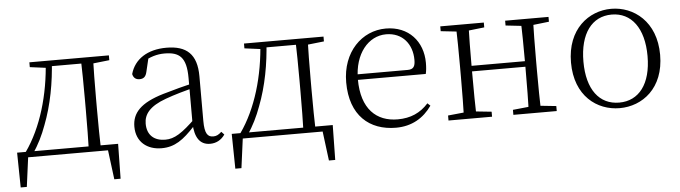

<svg xmlns="http://www.w3.org/2000/svg" viewBox="-45 -698 3657 1032"><g transform="rotate(-5 1784.0 -182.0)"><path d="M539 0 512 -23 535 158H569L572 -30H27L30 158H63L87 -23L61 0ZM412 0H478C476 -48 475 -158 475 -226V-283C475 -349 476 -460 478 -508H412C414 -460 415 -349 415 -283V-226C415 -158 414 -48 412 0ZM135 -482 227 -470H237V-508H135ZM445 -470H456L564 -482V-508H445ZM74 -30 112 -6V-18C143 -62 167 -112 186 -164C227 -270 249 -389 256 -508H223C212 -326 161 -153 74 -30ZM237 -477H447V-508H237Z M803 14C875 14 921 -20 985 -89H1004L998 -134C917 -55 876 -30 827 -30C768 -30 729 -62 729 -125C729 -175 760 -217 849 -249C898 -267 956 -283 1009 -297V-321C955 -309 894 -293 837 -276C713 -239 667 -188 667 -114C667 -31 726 14 803 14ZM1065 13C1097 13 1125 -1 1145 -30L1130 -46C1114 -31 1102 -25 1085 -25C1055 -25 1039 -44 1039 -113V-354C1039 -473 984 -522 875 -522C773 -522 702 -476 680 -397C684 -377 697 -366 717 -366C738 -366 751 -375 757 -402L776 -482L740 -454C783 -481 822 -492 862 -492C942 -492 980 -463 980 -350V-102C983 -30 1009 13 1065 13Z M1697 0 1670 -23 1693 158H1727L1730 -30H1185L1188 158H1221L1245 -23L1219 0ZM1570 0H1636C1634 -48 1633 -158 1633 -226V-283C1633 -349 1634 -460 1636 -508H1570C1572 -460 1573 -349 1573 -283V-226C1573 -158 1572 -48 1570 0ZM1293 -482 1385 -470H1395V-508H1293ZM1603 -470H1614L1722 -482V-508H1603ZM1232 -30 1270 -6V-18C1301 -62 1325 -112 1344 -164C1385 -270 1407 -389 1414 -508H1381C1370 -326 1319 -153 1232 -30ZM1395 -477H1605V-508H1395Z M2068 14C2154 14 2218 -25 2262 -88L2247 -102C2204 -54 2151 -30 2081 -30C1967 -30 1886 -102 1886 -263C1886 -401 1962 -491 2058 -491C2147 -491 2198 -425 2198 -341C2198 -306 2189 -290 2157 -290H1852V-260H2252C2256 -275 2258 -296 2258 -320C2258 -435 2182 -522 2059 -522C1930 -522 1822 -416 1822 -252C1822 -73 1925 14 2068 14Z M2436 0H2504C2502 -48 2501 -158 2501 -256V-275C2501 -349 2502 -460 2504 -508H2436C2438 -460 2439 -349 2439 -283V-226C2439 -158 2438 -48 2436 0ZM2785 0H2852C2850 -48 2849 -158 2849 -226V-283C2849 -349 2850 -460 2852 -508H2785C2788 -460 2789 -349 2789 -275V-256C2789 -158 2788 -48 2785 0ZM2352 0H2587V-27L2481 -38H2461L2352 -27ZM2352 -482 2461 -470H2481L2587 -482V-508H2352ZM2702 0H2936V-27L2831 -38H2810L2702 -27ZM2702 -482 2810 -470H2831L2936 -482V-508H2702ZM2469 -252H2819V-282H2469Z M3275 14C3397 14 3516 -72 3516 -253C3516 -433 3396 -522 3275 -522C3154 -522 3035 -433 3035 -253C3035 -72 3153 14 3275 14ZM3275 -16C3168 -16 3102 -101 3102 -252C3102 -403 3168 -491 3275 -491C3381 -491 3448 -403 3448 -252C3448 -101 3381 -16 3275 -16Z"/></g></svg>

Font: Source Han Serif TW VF
Style: Regular
Weight: 250
Designer: Ryoko NISHIZUKA 西塚涼子 (kana & ideographs); Frank Grießhammer (Latin, Greek & Cyrillic); Wenlong ZHANG 张文龙 (bopomofo); San
Foundry: Adobe
Version: Version 2.002;hotconv 1.1.0;makeotfexe 2.6.0